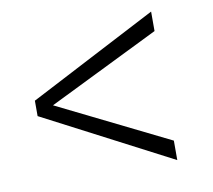

<svg xmlns="http://www.w3.org/2000/svg" viewBox="-66 -715 776 699"><g transform="rotate(-10 322.0 -365.5)"><path d="M535 -640V-568L124 -366L535 -163V-91L62 -337V-394Z"/></g></svg>

Font: Martel Light
Style: Regular
Weight: 300
Designer: Dan Reynolds
Foundry: Dan Reynolds
Version: Version 1.001; ttfautohint (v1.1) -l 5 -r 5 -G 72 -x 0 -D la